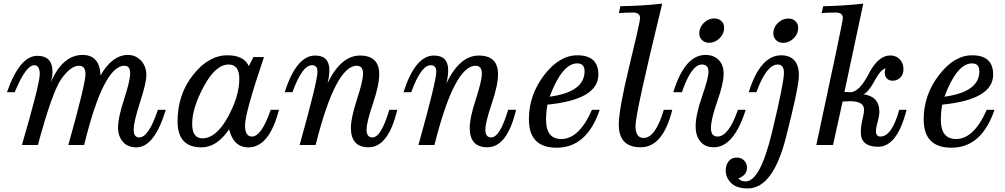

<svg xmlns="http://www.w3.org/2000/svg" viewBox="-20 -805 5582 1066"><path d="M737.3 13.2Q689 13.2 662.1 -17.8Q635.3 -48.8 635.3 -98.1Q635.3 -150.9 668.9 -253.9Q702.6 -356.9 702.6 -397.9Q702.6 -439.9 670.9 -439.9Q554.2 -439.9 447.3 0H359.4Q454.6 -338.9 454.6 -393.1Q454.6 -439.9 418.9 -439.9Q372.6 -439.9 321.3 -367.9Q270 -295.9 190.4 0H101.6Q200.7 -338.9 200.7 -393.1Q200.7 -442.9 169.9 -442.9Q123.5 -442.9 61.5 -293H18.6Q89.4 -495.1 187.5 -495.1Q271.5 -495.1 271.5 -406.2Q271.5 -380.4 261.7 -347.7Q328.1 -500 438.5 -500Q533.7 -500 538.1 -386.2Q603.5 -500 690.4 -500Q733.4 -500 762.9 -468.5Q792.5 -437 792.5 -388.2Q792.5 -344.2 757.3 -236.6Q722.2 -128.9 722.2 -84Q722.2 -42 752.9 -42Q805.7 -42 856.4 -195.3H900.4Q837.4 13.2 737.3 13.2Z M1445.8 -488.3Q1340.3 -178.2 1340.3 -108.4Q1340.3 -46.9 1378.9 -46.9Q1432.1 -46.9 1482.9 -195.3H1528.8Q1475.1 13.2 1358.9 13.2Q1276.9 13.2 1252 -86.9Q1183.6 13.2 1098.6 13.2Q965.8 13.2 965.8 -131.3Q965.8 -280.3 1052 -389.2Q1138.2 -498 1242.7 -498Q1334.5 -498 1361.3 -438L1387.2 -488.3ZM1103.5 -37.1Q1179.7 -37.1 1244.1 -153.3Q1308.6 -269.5 1308.6 -367.2Q1308.6 -446.8 1249.5 -446.8Q1177.2 -446.8 1112.1 -326.2Q1046.9 -205.6 1046.9 -117.7Q1046.9 -37.1 1103.5 -37.1Z M2026.4 12.7Q1928.2 12.7 1928.2 -95.2Q1928.2 -150.4 1961.9 -253.2Q1995.6 -356 1995.6 -396Q1995.6 -439.9 1960.9 -439.9Q1842.8 -439.9 1732.4 0H1643.6Q1742.7 -354 1742.7 -407.2Q1742.7 -442.9 1711.9 -442.9Q1657.7 -442.9 1603.5 -293H1560.5Q1626 -496.6 1729.5 -496.6Q1808.6 -496.6 1808.6 -415.5Q1808.6 -382.8 1798.8 -342.8Q1873 -496.6 1978.5 -496.6Q2085.4 -496.6 2085.4 -393.1Q2085.4 -332.5 2050.3 -228.8Q2015.1 -125 2015.1 -85Q2015.1 -42 2047.9 -42Q2095.7 -42 2141.6 -195.3H2185.5Q2136.2 12.7 2026.4 12.7Z M2686 12.7Q2587.9 12.7 2587.9 -95.2Q2587.9 -150.4 2621.6 -253.2Q2655.3 -356 2655.3 -396Q2655.3 -439.9 2620.6 -439.9Q2502.4 -439.9 2392.1 0H2303.2Q2402.3 -354 2402.3 -407.2Q2402.3 -442.9 2371.6 -442.9Q2317.4 -442.9 2263.2 -293H2220.2Q2285.6 -496.6 2389.2 -496.6Q2468.3 -496.6 2468.3 -415.5Q2468.3 -382.8 2458.5 -342.8Q2532.7 -496.6 2638.2 -496.6Q2745.1 -496.6 2745.1 -393.1Q2745.1 -332.5 2710 -228.8Q2674.8 -125 2674.8 -85Q2674.8 -42 2707.5 -42Q2755.4 -42 2801.3 -195.3H2845.2Q2795.9 12.7 2686 12.7Z M3070.8 15.1Q2916.5 15.1 2916.5 -142.1Q2916.5 -277.8 3001 -387.9Q3085.4 -498 3185.5 -498Q3302.2 -498 3302.2 -391.1Q3302.2 -252 3019.5 -224.1Q3011.7 -181.2 3011.7 -140.1Q3011.7 -33.2 3096.2 -33.2Q3195.3 -33.2 3266.6 -195.3H3309.6Q3238.3 15.1 3070.8 15.1ZM3031.7 -268.1Q3225.6 -294.4 3225.6 -409.2Q3225.6 -453.1 3184.6 -453.1Q3101.1 -453.1 3031.7 -268.1Z M3537.1 12.7Q3415.5 12.7 3415.5 -113.3Q3415.5 -197.8 3474.6 -440.4Q3533.7 -683.1 3533.7 -704.6Q3533.7 -735.4 3493.7 -735.4Q3453.1 -735.4 3416 -732.4L3424.3 -770.5Q3538.1 -772 3656.7 -784.7Q3508.3 -177.7 3508.3 -105.5Q3508.3 -39.1 3553.2 -39.1Q3619.1 -39.1 3665.5 -195.3H3712.4Q3661.1 12.7 3537.1 12.7Z M3942.4 12.7Q3895.5 12.7 3868.9 -18.8Q3842.3 -50.3 3842.3 -104Q3842.3 -167.5 3877.9 -269.5Q3913.6 -371.6 3913.6 -406.2Q3913.6 -446.8 3877 -446.8Q3818.4 -446.8 3766.1 -293H3718.3Q3781.7 -500 3897 -500Q3941.9 -500 3969.7 -472.7Q3997.6 -445.3 3997.6 -395Q3997.6 -341.8 3962.4 -242.2Q3927.2 -142.6 3927.2 -93.8Q3927.2 -46.9 3963.9 -46.9Q4025.4 -46.9 4077.1 -195.3H4120.1Q4054.7 12.7 3942.4 12.7ZM3917 -567.4Q3889.2 -567.4 3873.5 -587.4Q3862.3 -601.1 3862.3 -620.6Q3862.3 -627.9 3863.8 -635.3Q3870.1 -664.1 3893.8 -683.3Q3917.5 -702.6 3945.8 -702.6Q3973.6 -702.6 3989.7 -683.1Q4000.5 -670.4 4000.5 -649.4Q4000.5 -642.6 3999 -635.3Q3993.2 -606.9 3969.2 -587.2Q3945.3 -567.4 3917 -567.4Z M4131.8 241.2Q4070.3 241.2 4039.8 211.7Q4009.3 182.1 4009.3 141.1Q4009.3 110.8 4025.6 90.3Q4042 69.8 4071.3 69.8Q4094.7 69.8 4111.1 85.9Q4127.4 102.1 4127.4 126Q4127.4 167.5 4080.1 185.1Q4091.3 202.1 4120.1 202.1Q4200.7 202.1 4266.6 -71.8Q4332.5 -345.7 4332.5 -400.4Q4332.5 -446.8 4297.9 -446.8Q4235.8 -446.8 4179.2 -293H4137.2Q4200.7 -498 4317.9 -498Q4363.3 -498 4389.4 -470.7Q4415.5 -443.4 4415.5 -387.2Q4415.5 -322.3 4343.3 -40.5Q4271 241.2 4131.8 241.2ZM4328.1 -566.9Q4300.3 -566.9 4284.7 -586.9Q4273.4 -600.6 4273.4 -620.1Q4273.4 -627.4 4274.9 -634.8Q4281.2 -663.6 4304.9 -682.9Q4328.6 -702.1 4356.9 -702.1Q4384.8 -702.1 4400.9 -682.6Q4411.6 -669.9 4411.6 -648.9Q4411.6 -642.1 4410.2 -634.8Q4404.3 -606.4 4380.4 -586.7Q4356.4 -566.9 4328.1 -566.9Z M4856 9.8Q4759.3 9.8 4759.3 -70.8Q4759.3 -103.5 4768.3 -140.4Q4777.3 -177.2 4777.3 -196.3Q4777.3 -243.2 4697.3 -243.2Q4683.1 -243.2 4658.2 -241.2L4605 0H4512.2Q4659.7 -685.1 4659.7 -704.6Q4659.7 -735.4 4619.6 -735.4Q4579.1 -735.4 4542 -732.4L4550.3 -770.5Q4654.3 -772 4772.9 -784.7L4668.5 -294.9Q4687 -293 4700.7 -293Q4750.5 -293 4803.2 -395Q4856 -497.1 4922.4 -497.1Q4956.1 -497.1 4976.1 -475.1Q4996.1 -453.1 4996.1 -421.9Q4996.1 -390.1 4978 -373.5Q4960 -356.9 4936.5 -356.9Q4915.5 -356.9 4903.8 -369.4Q4892.1 -381.8 4892.1 -402.8Q4892.1 -416.5 4897.5 -425.3Q4870.1 -420.4 4836.2 -357.2Q4802.2 -293.9 4774.4 -281.7Q4862.3 -268.6 4862.3 -186Q4862.3 -163.6 4852.8 -129.2Q4843.3 -94.7 4843.3 -76.2Q4843.3 -46.9 4868.2 -46.9Q4931.6 -46.9 4972.7 -195.3H5013.2Q4961.4 9.8 4856 9.8Z M5262.7 15.1Q5108.4 15.1 5108.4 -142.1Q5108.4 -277.8 5192.9 -387.9Q5277.3 -498 5377.4 -498Q5494.1 -498 5494.1 -391.1Q5494.1 -252 5211.4 -224.1Q5203.6 -181.2 5203.6 -140.1Q5203.6 -33.2 5288.1 -33.2Q5387.2 -33.2 5458.5 -195.3H5501.5Q5430.2 15.1 5262.7 15.1ZM5223.6 -268.1Q5417.5 -294.4 5417.5 -409.2Q5417.5 -453.1 5376.5 -453.1Q5293 -453.1 5223.6 -268.1Z"/></svg>

Font: Munson
Style: Italic
Weight: 400
Italic angle: -12°
Designer: Paul James MIller
Foundry: High-Logic / Made with FontCreator
Version: Version 2.10;May 5, 2019;FontCreator 11.5.0.2430 64-bit